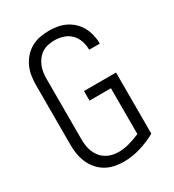

<svg xmlns="http://www.w3.org/2000/svg" viewBox="-182 -845 863 955"><g transform="rotate(-30 250.0 -367.5)"><path d="M246 8Q220 8 194 2.5Q168 -3 145.5 -16Q123 -29 105.5 -49Q88 -69 77.5 -93Q67 -117 62.5 -143Q58 -169 58 -195V-540Q58 -566 62 -592.5Q66 -619 77 -643Q88 -667 105.5 -687Q123 -707 146 -720Q169 -733 195 -738Q221 -743 247 -743Q272 -743 296 -739Q320 -735 342 -724.5Q364 -714 382.5 -696.5Q401 -679 412.5 -658Q424 -637 430 -612.5Q436 -588 436 -564Q436 -563 436 -562.5Q436 -562 436 -561H375Q375 -562 375 -562.5Q375 -563 375 -563Q375 -588 366.5 -612.5Q358 -637 340 -655Q322 -673 297 -680.5Q272 -688 247 -688Q229 -688 210.5 -684Q192 -680 176.5 -670Q161 -660 149.5 -645Q138 -630 131 -612.5Q124 -595 121.5 -577Q119 -559 119 -540V-195Q119 -176 121.5 -158Q124 -140 131 -122.5Q138 -105 149.5 -90.5Q161 -76 177 -66Q193 -56 211 -51.5Q229 -47 248 -47Q280 -47 311.5 -56Q343 -65 373 -78V-341H250V-396H434V-45Q391 -21 343 -6.5Q295 8 246 8Z"/></g></svg>

Font: Iosevka SS04 Light
Style: Regular
Weight: 300
Monospace: yes
Designer: Belleve Invis
Foundry: Belleve Invis
Version: Version 19.0.0; ttfautohint (v1.8.4)